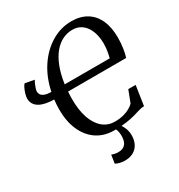

<svg xmlns="http://www.w3.org/2000/svg" viewBox="-220 -897 1175 1261"><g transform="rotate(-30 367.0 -266.5)"><path d="M396.9 11Q320.4 11 265.4 -26.2Q210.3 -63.5 180.6 -130.8Q150.9 -198 150.9 -288Q150.9 -306.7 152.3 -325.5Q153.6 -344.4 155.6 -362.1Q121.5 -362.6 93.7 -368.2Q65.9 -373.9 46 -385.4Q26 -396.9 15.2 -414.7Q4.5 -432.5 4.5 -457Q4.5 -470.2 10.5 -490.7Q16.6 -511.2 25.1 -528.9Q33.7 -546.6 41.4 -551.3L110.7 -538Q105.6 -532.5 99 -517.8Q92.4 -503.2 87.5 -488Q82.5 -472.8 82.5 -464.5Q82.5 -451.5 89.7 -440.3Q96.9 -429.1 114.8 -422Q132.6 -415 164.2 -414.5Q185.2 -515.3 235.9 -590.9Q286.7 -666.4 357.6 -708.7Q428.6 -751 508.9 -751Q576 -751 623.5 -722.2Q671 -693.5 696.1 -638.8Q721.3 -584 721.3 -506Q721.3 -463.5 715.1 -423.3Q708.8 -383.1 701 -362.1L260.6 -361.7Q259.9 -353.4 259.4 -345.1Q258.8 -336.8 258.5 -328.2Q258.3 -319.6 258.3 -310.6Q257.2 -224.7 278.1 -163.3Q299.1 -102 337.8 -69.3Q376.6 -36.7 428.3 -36.7Q466.5 -36.7 495.1 -44.3Q523.8 -51.9 543.8 -63.6Q563.7 -75.4 576.1 -87.7L610.9 -177.9H666.7L644.3 -29.2Q625 -28.9 604.4 -22.7Q583.9 -16.4 556.7 -8.6Q529.4 -0.8 490.8 5.1Q452.2 11 396.9 11ZM606.5 -413.8Q610.7 -431.1 614.1 -448.4Q617.5 -465.6 619.4 -483.5Q621.2 -501.4 621.2 -519.9Q621.2 -552.1 613.7 -584Q606.1 -615.9 590 -641.9Q573.9 -668 548 -683.6Q522.2 -699.2 485.9 -699.2Q447.6 -699.2 412.3 -682.2Q377 -665.1 347.5 -630Q317.9 -594.9 296.7 -541.1Q275.5 -487.3 264.9 -413.8ZM414.5 -21.5 427.5 -19.8Q448.5 -0.7 463.7 30Q479 60.6 479 94.6Q479 130.6 465.2 158.7Q451.3 186.8 424.3 202.5Q397.2 218.3 357.9 218.3Q337 218.3 318.6 213.3Q300.3 208.3 289 201.8L298.6 138.2Q308.1 142.6 320.7 145.4Q333.4 148.3 348.1 148.3Q383.5 148.3 401.2 128.1Q418.9 107.9 419.5 69.8Q420 42.1 412.6 20.3Q405.2 -1.6 391.4 -19.8Z"/></g></svg>

Font: Merriweather 7pt Light
Style: Italic
Weight: 300
Italic angle: -7.8°
Designer: Eben Sorkin
Foundry: Eben Sorkin
Version: Version 2.200;gftools[0.9.31]